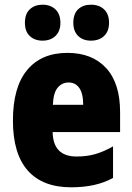

<svg xmlns="http://www.w3.org/2000/svg" viewBox="-20 -787 563 817"><path d="M267 -562Q372 -562 431.5 -497.5Q491 -433 491 -310V-225H204Q206 -121 306 -121Q349 -121 384.5 -131Q420 -141 461 -164V-30Q390 10 283 10Q161 10 98 -61.5Q35 -133 35 -274Q35 -416 95.5 -489Q156 -562 267 -562ZM272 -436Q244 -436 225.5 -414Q207 -392 205 -341H334Q334 -389 317.5 -412.5Q301 -436 272 -436ZM86 -690Q86 -728 107 -747.5Q128 -767 161 -767Q195 -767 216 -747Q237 -727 237 -690Q237 -654 216 -634Q195 -614 161 -614Q128 -614 107 -633.5Q86 -653 86 -690ZM292 -690Q292 -728 312.5 -747.5Q333 -767 367 -767Q402 -767 423 -747Q444 -727 444 -690Q444 -654 423 -634Q402 -614 367 -614Q333 -614 312.5 -634Q292 -654 292 -690Z"/></svg>

Font: Noto Sans Malayalam Condensed Black
Style: Regular
Weight: 900
Width: 3
Designer: Jelle Bosma - Monotype Design Team
Foundry: Monotype Imaging Inc.
Version: Version 2.104; ttfautohint (v1.8.4.7-5d5b)